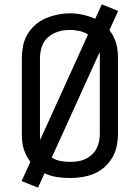

<svg xmlns="http://www.w3.org/2000/svg" viewBox="-20 -807 640 879"><path d="M154 52 79 22 119 -66Q108 -80 100.5 -95.5Q93 -111 88 -127Q83 -143 81.5 -160.5Q80 -178 80 -195V-540Q80 -568 85.5 -596.5Q91 -625 105.5 -649.5Q120 -674 141.5 -693Q163 -712 189 -723Q215 -734 243.5 -740Q272 -746 300 -746Q330 -746 359.5 -739.5Q389 -733 416 -721L446 -787L521 -757L481 -669Q492 -655 499.5 -639.5Q507 -624 512 -608Q517 -592 518.5 -574.5Q520 -557 520 -540V-195Q520 -167 514.5 -139Q509 -111 494.5 -86Q480 -61 458.5 -42Q437 -23 411 -12Q385 -1 356.5 3.5Q328 8 300 8Q270 8 240.5 3.5Q211 -1 184 -14ZM164 -167 383 -649Q364 -661 342 -665.5Q320 -670 298 -670Q280 -670 262.5 -666.5Q245 -663 229 -655.5Q213 -648 199.5 -636Q186 -624 178 -608.5Q170 -593 166.5 -575.5Q163 -558 163 -540V-195Q163 -188 163 -181Q163 -174 164 -167ZM300 -66Q318 -66 336 -68.5Q354 -71 370 -78.5Q386 -86 399.5 -98Q413 -110 421.5 -126Q430 -142 433.5 -159.5Q437 -177 437 -195V-540Q437 -547 437 -554Q437 -561 436 -568Q436 -568 436 -568Q436 -568 436 -568L217 -86Q235 -74 256.5 -70Q278 -66 300 -66Z"/></svg>

Font: Iosevka Custom Extended
Style: Regular
Weight: 400
Width: 7
Monospace: yes
Designer: Belleve Invis
Foundry: Belleve Invis
Version: Version 11.2.4; ttfautohint (v1.8.4)